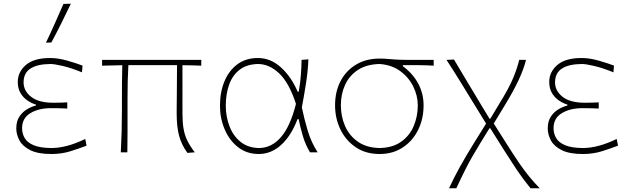

<svg xmlns="http://www.w3.org/2000/svg" viewBox="-20 -814 3372 1026"><path d="M255 9Q183 9 142 -11.5Q101 -32 84 -63.5Q67 -95 67 -128Q67 -167 84.5 -192.2Q102 -217.5 126.8 -231.5Q151.5 -245.5 172 -250V-255Q149 -262 126.5 -277.2Q104 -292.5 89.5 -317Q75 -341.5 75 -376Q75 -429.5 118.2 -466.8Q161.5 -504 248 -504Q291 -504 339.5 -490Q388 -476 421 -463.5L418 -427.5Q362 -450.5 316.8 -461.2Q271.5 -472 249 -472Q180 -471.5 143 -447.8Q106 -424 106 -373.5Q106 -328.5 146.2 -296.8Q186.5 -265 265 -265Q286 -265 304 -265.5Q322 -266 339.5 -267V-234Q318.5 -235 298 -235.5Q277.5 -236 251.5 -236Q186.5 -236 142.2 -209.2Q98 -182.5 98 -129Q98 -100.5 111.8 -76.5Q125.5 -52.5 159.8 -38Q194 -23.5 254.5 -23Q336 -23 435.5 -71.5L442.5 -35.5Q408.5 -22.5 359.8 -6.8Q311 9 255 9ZM225.5 -586Q250.5 -638 273.5 -689.8Q296.5 -741.5 319 -793L358.5 -794Q333.5 -741.5 308 -690.2Q282.5 -639 254.5 -587Z M625.5 0Q628.5 -56.5 630 -109.5Q631.5 -162.5 631.5 -223V-271Q631.5 -324 631.8 -371.8Q632 -419.5 633.5 -465.5L525.5 -463V-494H1055.5V-463Q1030.5 -464 1005.2 -464.8Q980 -465.5 955 -465.5V-207Q955 -161 960.8 -126.8Q966.5 -92.5 981 -62.8Q995.5 -33 1021 0L981.5 3Q951 -38.5 937.5 -86.5Q924 -134.5 924 -213Q924 -261 925 -321.2Q926 -381.5 926 -466Q905.5 -466 885 -466Q864.5 -466 844.5 -466H666Q663.5 -423.5 662.5 -380Q661.5 -336.5 661.5 -287V-223Q661.5 -163 661.5 -109.2Q661.5 -55.5 660.5 0Z M1363 9Q1298.5 9 1252 -27.5Q1205.5 -64 1180.5 -123Q1155.5 -182 1155.5 -249Q1155.5 -322.5 1179.8 -380.2Q1204 -438 1249.2 -471Q1294.5 -504 1358 -504Q1427 -504 1482.5 -452.8Q1538 -401.5 1570.5 -324H1576.5Q1584.5 -370 1587.8 -413Q1591 -456 1591.5 -494L1628 -497Q1625.5 -434 1615.2 -368.8Q1605 -303.5 1593 -240Q1605.5 -179.5 1624 -117Q1642.5 -54.5 1677.5 0H1636.5Q1612.5 -40 1598.5 -86.8Q1584.5 -133.5 1576 -177.5H1570Q1535.5 -87.5 1482 -39.2Q1428.5 9 1363 9ZM1363 -23Q1431 -23 1481.2 -81Q1531.5 -139 1561.5 -259Q1525 -371.5 1472 -421.8Q1419 -472 1358 -472Q1297.5 -470.5 1259.5 -440.5Q1221.5 -410.5 1204 -360.5Q1186.5 -310.5 1186.5 -249Q1186.5 -192 1205.8 -140.8Q1225 -89.5 1264.2 -57Q1303.5 -24.5 1363 -23Z M2008.5 9Q1934.5 9 1881.2 -27Q1828 -63 1799.2 -122.2Q1770.5 -181.5 1770.5 -251.5Q1770.5 -324.5 1800 -380.8Q1829.5 -437 1883 -469Q1936.5 -501 2008.5 -501Q2031.5 -501 2050 -499.2Q2068.5 -497.5 2094.8 -495.8Q2121 -494 2166.5 -494H2297.5V-463Q2260 -465.5 2219.5 -465.8Q2179 -466 2133 -466V-460Q2186.5 -420.5 2215 -367.2Q2243.5 -314 2243.5 -251Q2243.5 -178.5 2214.2 -119.5Q2185 -60.5 2132 -25.8Q2079 9 2008.5 9ZM2008.5 -23Q2079 -24.5 2124.2 -57Q2169.5 -89.5 2191 -141Q2212.5 -192.5 2212.5 -251Q2212.5 -302.5 2188.5 -351.5Q2164.5 -400.5 2118.8 -434Q2073 -467.5 2008.5 -472Q1939.5 -470.5 1893.5 -440.8Q1847.5 -411 1824.5 -361.5Q1801.5 -312 1801.5 -251.5Q1801.5 -192 1824 -140.5Q1846.5 -89 1892.5 -56.8Q1938.5 -24.5 2008.5 -23Z M2379.5 192Q2427.5 87 2515.5 -54L2577.5 -153.5L2517 -252Q2480.5 -311.5 2442.5 -373.2Q2404.5 -435 2366 -494L2406 -496Q2427 -460.5 2454.8 -414Q2482.5 -367.5 2509.2 -323.2Q2536 -279 2553.5 -249.5L2596 -179.5H2600L2649.5 -262Q2698.5 -340.5 2721.5 -395.5Q2744.5 -450.5 2754.5 -494H2791Q2778.5 -444 2751.2 -385.8Q2724 -327.5 2678 -252L2618.5 -154L2705 -17.5Q2735.5 30 2760.2 65.8Q2785 101.5 2809.8 131.5Q2834.5 161.5 2864 192H2815Q2774 142 2741.2 93Q2708.5 44 2676 -7.5L2600 -128.5H2595.5L2544.5 -45.5Q2498 30 2470 85.5Q2442 141 2418.5 192Z M3095 9Q3023 9 2982 -11.5Q2941 -32 2924 -63.5Q2907 -95 2907 -128Q2907 -167 2924.5 -192.2Q2942 -217.5 2966.8 -231.5Q2991.5 -245.5 3012 -250V-255Q2989 -262 2966.5 -277.2Q2944 -292.5 2929.5 -317Q2915 -341.5 2915 -376Q2915 -429.5 2958.2 -466.8Q3001.5 -504 3088 -504Q3131 -504 3179.5 -490Q3228 -476 3261 -463.5L3258 -427.5Q3202 -450.5 3156.8 -461.2Q3111.5 -472 3089 -472Q3020 -471.5 2983 -447.8Q2946 -424 2946 -373.5Q2946 -328.5 2986.2 -296.8Q3026.5 -265 3105 -265Q3126 -265 3144 -265.5Q3162 -266 3179.5 -267V-234Q3158.5 -235 3138 -235.5Q3117.5 -236 3091.5 -236Q3026.5 -236 2982.2 -209.2Q2938 -182.5 2938 -129Q2938 -100.5 2951.8 -76.5Q2965.5 -52.5 2999.8 -38Q3034 -23.5 3094.5 -23Q3176 -23 3275.5 -71.5L3282.5 -35.5Q3248.5 -22.5 3199.8 -6.8Q3151 9 3095 9Z"/></svg>

Font: Commissioner Flair Thin
Style: Regular
Weight: 100
Designer: Kostas Bartsokas
Foundry: Kostas Bartsokas
Version: Version 1.000; ttfautohint (v1.8.3)